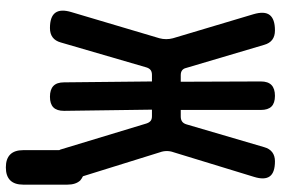

<svg xmlns="http://www.w3.org/2000/svg" viewBox="-168 -612 937 640"><g transform="rotate(90 300.0 -291.5)"><path d="M121 -26Q116 -8 104 1Q92 10 73 10Q35 10 22 -8Q9 -26 20 -62L107 -355Q110 -366 110 -377.5Q110 -389 107 -400L27 -668Q16 -705 29.5 -722.5Q43 -740 81 -740Q100 -740 112 -731Q124 -722 129 -704L206 -444Q208 -435 214 -430.5Q220 -426 230 -426H252L251 -693Q251 -717 263 -728.5Q275 -740 299 -740Q323 -740 334.5 -728.5Q346 -717 346 -693V-426H368Q378 -426 384.5 -430.5Q391 -435 394 -445L470 -704Q475 -722 487 -731Q499 -740 517 -740Q555 -740 567.5 -722.5Q580 -705 569 -670L487 -402Q483 -391 483 -379.5Q483 -368 487 -357L567 -100Q575 -96 581 -91Q595 -76 595 -48V99Q595 128 580.5 142.5Q566 157 537.5 157Q509 157 494.5 142.5Q480 128 480 99V-21L478 -25L391 -312Q388 -321 382.5 -325.5Q377 -330 367 -330H345L349 -37Q349 -13 337.5 -1.5Q326 10 302 10Q278 10 266 -1.5Q254 -13 254 -37L251 -330H229Q219 -330 213 -325.5Q207 -321 204 -311Z"/></g></svg>

Font: Maple Mono Normal NL
Style: Bold
Weight: 700
Monospace: yes
Designer: subframe7536
Version: Version 7.000